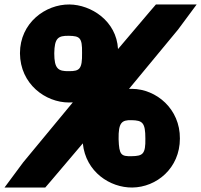

<svg xmlns="http://www.w3.org/2000/svg" viewBox="-111 -787 899 858"><path d="M419 -165C421.3 -94 430.5 -88 477.7 -89C527.1 -90 539.8 -98 538.6 -168C538.6 -239 526 -249 476.5 -250C432.8 -251 417.8 -239 419 -165ZM197 -627C147.6 -628 132.7 -616 131.5 -549C131.5 -480 148.8 -468 197 -469H198.2C244.2 -469 256.8 -478 255.7 -550V-551C256.8 -619 245.3 -626 197 -627ZM199.3 -767C296.1 -766 409.6 -693.8 416.4 -567.8L561.6 -739L585.8 -767H767.8L684.8 -655L465.4 -389.7C469.9 -389.9 474.3 -390 478.8 -390C588.1 -389 693.9 -300 692.9 -168C692.9 -35 588.1 50 480 51C381.7 52 271.9 -18 259.1 -146.4L115.4 23L91.3 51H-90.8L-7.8 -61L214.4 -329.6C208.6 -329.1 202.8 -328.9 197.1 -329C92.4 -329 -20.8 -411 -21.8 -549C-21.8 -685 92.4 -768 199.3 -767Z"/></svg>

Font: Nordica Plus
Style: NordicaClassicRgExt
Weight: 500
Version: Version 1.01